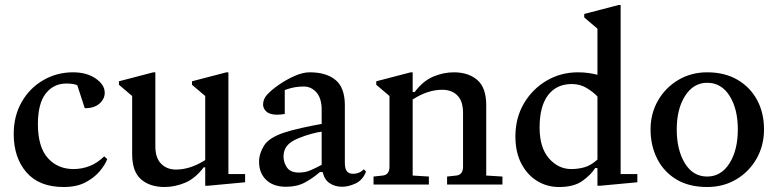

<svg xmlns="http://www.w3.org/2000/svg" viewBox="-20 -740 3120 770"><path d="M235 10Q137 10 86 -49Q35 -108 35 -203Q35 -275 67 -331Q99 -387 153.5 -418.5Q208 -450 273 -450Q328 -450 364 -425Q400 -400 400 -368Q400 -343 379 -324.5Q358 -306 320 -306L290 -398Q276 -405 246 -405Q195 -405 163.5 -365Q132 -325 132 -242Q132 -151 171.5 -106.5Q211 -62 275 -62Q307 -62 338 -73.5Q369 -85 398 -113L410 -102Q402 -80 380.5 -54Q359 -28 323.5 -9Q288 10 235 10Z M803 5V-69H797Q763 -24 722 -7Q681 10 640 10Q581 10 545.5 -21Q510 -52 510 -122V-355L457 -400V-414L595 -450H603V-153Q603 -107 626 -83.5Q649 -60 686 -60Q743 -60 803 -98V-355L750 -400V-414L888 -450H896V-42H963V-9L813 5Z M1127 9Q1076 9 1047.5 -18.5Q1019 -46 1019 -91Q1019 -124 1038.5 -155.5Q1058 -187 1116 -207Q1145 -217 1190 -227Q1235 -237 1270 -243V-299Q1270 -346 1249 -369.5Q1228 -393 1199 -393Q1178 -393 1161.5 -390Q1145 -387 1122 -379V-283Q1106 -280 1092 -280Q1062 -280 1048.5 -292.5Q1035 -305 1035 -321Q1035 -330 1038.5 -340Q1042 -350 1050 -359Q1067 -378 1097 -399Q1127 -420 1160.5 -435Q1194 -450 1222 -450Q1289 -450 1326 -419Q1363 -388 1363 -318V-87Q1363 -65 1370.5 -54Q1378 -43 1397 -43Q1407 -43 1418 -47Q1429 -51 1439 -61L1448 -52Q1435 -18 1406.5 -4.5Q1378 9 1352 9Q1324 9 1302.5 -5Q1281 -19 1274 -50H1263Q1234 -25 1202.5 -8Q1171 9 1127 9ZM1117 -113Q1117 -88 1131 -68Q1145 -48 1178 -48Q1203 -48 1222.5 -56Q1242 -64 1270 -79V-84V-212Q1254 -210 1229.5 -203.5Q1205 -197 1178 -186Q1145 -173 1131 -155Q1117 -137 1117 -113Z M1478 0V-32L1515 -36Q1542 -39 1542 -72V-355L1489 -400V-414L1627 -450H1635V-371H1643Q1677 -416 1718 -433Q1759 -450 1800 -450Q1859 -450 1894.5 -419Q1930 -388 1930 -318V-36L1995 -32V0H1773V-32L1810 -36Q1837 -39 1837 -72V-287Q1837 -334 1814.5 -357Q1792 -380 1754 -380Q1695 -380 1635 -341V-36L1700 -32V0Z M2376 5V-66H2367Q2349 -38 2315 -14Q2281 10 2222 10Q2174 10 2134.5 -14Q2095 -38 2071 -83.5Q2047 -129 2047 -193Q2047 -267 2081 -325Q2115 -383 2172 -416.5Q2229 -450 2298 -450Q2322 -450 2341.5 -447Q2361 -444 2376 -440V-625L2323 -670V-684L2461 -720H2469V-42H2536V-9L2386 5ZM2144 -228Q2144 -148 2181.5 -105Q2219 -62 2271 -62Q2298 -62 2323.5 -69Q2349 -76 2376 -100V-353Q2358 -372 2332 -387.5Q2306 -403 2273 -403Q2212 -403 2178 -358.5Q2144 -314 2144 -228Z M2816 10Q2743 10 2692.5 -20.5Q2642 -51 2615.5 -103.5Q2589 -156 2589 -221Q2589 -285 2619 -337Q2649 -389 2700.5 -419.5Q2752 -450 2816 -450Q2886 -450 2937 -420.5Q2988 -391 3016 -339.5Q3044 -288 3044 -221Q3044 -156 3014 -103.5Q2984 -51 2932.5 -20.5Q2881 10 2816 10ZM2816 -32Q2872 -32 2905.5 -85Q2939 -138 2939 -221Q2939 -303 2906 -355.5Q2873 -408 2816 -408Q2761 -408 2727.5 -355.5Q2694 -303 2694 -221Q2694 -139 2726.5 -85.5Q2759 -32 2816 -32Z"/></svg>

Font: Gulzar
Style: Regular
Weight: 400
Designer: Borna Izadpanah, Alice Savoie, Simon Cozens, Fiona Ross
Version: Version 1.000;[7b34f74]; ttfautohint (v1.8.4)